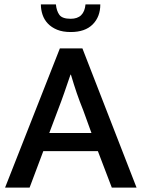

<svg xmlns="http://www.w3.org/2000/svg" viewBox="-20 -849 641 869"><path d="M233 -829Q236 -799 249 -781.5Q262 -764 300 -764Q361 -764 367 -829H434Q434 -773 399.5 -738.5Q365 -704 300 -704Q264 -704 238.5 -714.5Q213 -725 196.5 -742.5Q180 -760 172.5 -782.5Q165 -805 165 -829ZM203 -247H394L357 -349Q340 -391 327.5 -427.5Q315 -464 301 -511H299Q284 -467 271 -429.5Q258 -392 241 -348ZM251 -630H353L598 0H486L423 -165H176L114 0H3Z"/></svg>

Font: Ek Mukta Medium
Style: Regular
Weight: 500
Designer: Girish Dalvi and Yashodeep Gholap
Foundry: Ek Type
Version: Version 2.538;PS 1.002;hotconv 16.6.51;makeotf.lib2.5.65220;